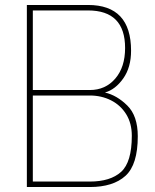

<svg xmlns="http://www.w3.org/2000/svg" viewBox="-20 -752 624 772"><path d="M88 -732H334Q507 -732 507 -548Q507 -481 475.5 -436.5Q444 -392 402 -380Q450 -369 492 -327.5Q534 -286 534 -204Q534 -90 484.5 -45Q435 0 341 0H88ZM341 -390Q404 -390 443.5 -436Q483 -482 483 -559Q483 -710 334 -710H112V-390ZM341 -22Q424 -22 467 -61Q510 -100 510 -206Q510 -256 487.5 -292.5Q465 -329 426.5 -348.5Q388 -368 341 -368H112V-22Z"/></svg>

Font: Exo Thin
Style: Regular
Weight: 250
Designer: Natanael Gama
Foundry: Natanael Gama
Version: Version 1.500; ttfautohint (v1.6)